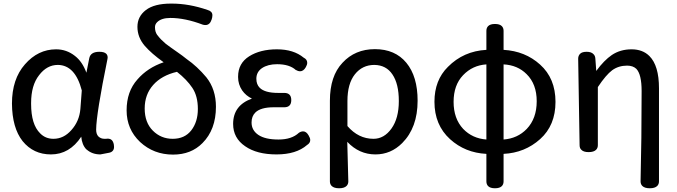

<svg xmlns="http://www.w3.org/2000/svg" viewBox="-20 -804 3730 1058"><path d="M427.7 -50.8Q363.3 46.9 260.7 46.9Q164.1 46.9 104.5 -26.4Q46.9 -99.6 45.9 -233.4Q45.9 -368.2 117.2 -449.2Q189.5 -532.2 289.1 -532.2Q346.7 -532.2 392.6 -496.1Q433.6 -464.8 456.1 -403.3L471.7 -482.4Q478.5 -518.6 527.3 -518.6Q554.7 -518.6 565.4 -507.8Q573.2 -500 573.2 -487.3Q573.2 -483.4 572.3 -479.5Q510.7 -177.7 509.8 -89.8Q509.8 -64.5 522.5 -51.8Q536.1 -39.1 555.7 -39.1H562.5Q568.4 -40 573.2 -40Q587.9 -40 596.2 -31.7Q604.5 -23.4 607.4 -6.8Q608.4 0 608.4 5.9Q608.4 19.5 600.6 27.8Q592.8 36.1 579.1 38.1Q533.2 46.9 533.2 46.9Q487.3 46.9 457 19.5Q457 19.5 456.1 19.5Q431.6 -5.9 427.7 -50.8ZM430.7 -305.7Q394.5 -445.3 298.8 -446.3Q238.3 -446.3 195.3 -389.6Q151.4 -334 151.4 -236.3Q151.4 -233.4 151.4 -231.4Q151.4 -118.2 201.2 -69.3Q230.5 -39.1 274.4 -39.1Q331.1 -39.1 373 -86.9Q417 -135.7 422.9 -203.1Z M933.6 47.9Q827.1 47.9 752 -21.5Q677.7 -91.8 677.7 -195.8Q677.7 -299.8 737.3 -366.2Q793 -430.7 881.8 -460.9Q814.5 -508.8 777.3 -551.8Q737.3 -598.6 737.3 -656.2Q737.3 -712.9 783.7 -748.5Q830.1 -784.2 921.9 -784.2Q923.8 -784.2 926.8 -784.2Q1022.5 -784.2 1124 -749Q1135.7 -746.1 1143.1 -738.8Q1150.4 -731.4 1150.4 -720.2Q1150.4 -709 1146.5 -697.3Q1136.7 -666 1112.3 -666Q1104.5 -666 1097.7 -668Q1000 -705.1 918.9 -705.1Q869.1 -705.1 845.7 -681.6Q834 -669.9 834 -654.3Q834 -628.9 845.7 -612.3Q859.4 -594.7 867.7 -586.4Q876 -578.1 893.6 -562.5L922.9 -541Q934.6 -532.2 959 -515.6Q983.4 -499 1008.8 -478.5Q1066.4 -438.5 1117.2 -377.9Q1169.9 -311.5 1169.9 -215.8Q1169.9 -89.8 1095.7 -15.6Q1033.2 47.9 933.6 47.9ZM931.6 -39.1Q998 -39.1 1034.2 -85.9Q1070.3 -132.8 1070.3 -203.6Q1070.3 -274.4 1040 -319.8Q1009.8 -365.2 955.1 -408.2Q871.1 -388.7 824.2 -335.9Q777.3 -283.2 777.3 -206.1Q777.3 -128.9 822.3 -84Q867.2 -39.1 931.6 -39.1Z M1264.6 -121.1Q1264.6 -223.6 1368.2 -260.7Q1335 -276.4 1314.5 -305.7Q1292 -338.9 1292 -378.9Q1292 -379.9 1292 -381.8Q1292 -455.1 1353 -493.7Q1414.1 -532.2 1505.9 -532.2Q1597.7 -532.2 1653.3 -486.3Q1672.9 -476.6 1672.9 -458Q1672.9 -447.3 1665 -433.6Q1652.3 -411.1 1632.8 -411.1Q1623 -411.1 1611.3 -418Q1610.4 -418 1610.4 -418Q1575.2 -450.2 1506.8 -450.2Q1456.1 -450.2 1423.8 -428.7Q1392.6 -407.2 1392.6 -370.1Q1392.6 -338.9 1411.1 -320.3Q1439.5 -292 1512.7 -292H1546.9Q1565.4 -292 1575.2 -282.2Q1585 -272.5 1585 -252.4Q1585 -232.4 1575.2 -222.7Q1565.4 -212.9 1546.9 -212.9H1496.1Q1492.2 -212.9 1488.3 -212.9Q1416 -212.9 1386.7 -183.6Q1366.2 -163.1 1366.2 -128.9Q1366.2 -85.9 1403.8 -60.5Q1441.4 -35.2 1514.6 -35.2Q1587.9 -35.2 1627 -72.3Q1638.7 -80.1 1650.4 -80.1Q1668 -80.1 1680.7 -57.6Q1689.5 -43 1689.5 -32.2Q1689.5 -15.6 1671.9 -4.9Q1612.3 46.9 1503.9 46.9Q1395.5 46.9 1331.1 2Q1264.6 -43 1264.6 -121.1Z M2048.8 46.9Q1959 46.9 1893.6 -22.5Q1898.4 128.9 1899.4 195.3Q1899.4 210.9 1889.6 220.7Q1877 233.4 1848.6 233.4Q1820.3 233.4 1807.6 220.7Q1797.9 210.9 1797.9 195.3V-249Q1797.9 -384.8 1867.2 -458Q1936.5 -533.2 2045.9 -533.2Q2157.2 -533.2 2219.2 -458Q2281.2 -382.8 2281.2 -249Q2281.2 -100.6 2196.3 -15.6Q2133.8 46.9 2048.8 46.9ZM1894.5 -109.4Q1955.1 -39.1 2038.1 -39.1Q2096.7 -39.1 2137.2 -95.7Q2177.7 -152.3 2177.7 -247.1Q2177.7 -341.8 2142.6 -393.6Q2108.4 -445.3 2043 -446.3Q1976.6 -446.3 1935.5 -394.5Q1894.5 -342.8 1894.5 -247.1Z M2745.1 221.7Q2733.4 233.4 2707.5 233.4Q2681.6 233.4 2669.9 221.7Q2660.2 211.9 2660.2 195.3V43.9Q2543 38.1 2460 -37.1Q2374 -115.2 2374 -243.2Q2374 -362.3 2448.2 -435.5Q2534.2 -522.5 2660.2 -529.3V-633.8Q2660.2 -650.4 2669.9 -660.2Q2681.6 -671.9 2707.5 -671.9Q2733.4 -671.9 2745.1 -660.2Q2754.9 -650.4 2754.9 -633.8V-529.3Q2874 -522.5 2956.1 -448.2Q3041 -372.1 3041 -242.7Q3041 -113.3 2956.5 -37.6Q2872.1 38.1 2754.9 43.9V195.3Q2754.9 211.9 2745.1 221.7ZM2532.2 -93.8Q2583 -41 2660.2 -35.2V-449.2Q2584 -444.3 2531.7 -389.6Q2479.5 -335 2479.5 -242.7Q2479.5 -150.4 2532.2 -93.8ZM2881.8 -395.5Q2832 -445.3 2754.9 -449.2V-35.2Q2832 -41 2882.8 -93.8Q2937.5 -151.4 2937.5 -246.1Q2937.5 -340.8 2881.8 -395.5Z M3519.5 220.7Q3509.8 210.9 3509.8 195.3Q3515.6 -37.1 3515.6 -302.7Q3515.6 -394.5 3486.3 -424.8Q3467.8 -442.4 3435.5 -442.4Q3388.7 -442.4 3353.5 -417Q3319.3 -391.6 3274.4 -324.2V-3.9Q3274.4 11.7 3264.6 21.5Q3252 34.2 3223.6 34.2Q3195.3 34.2 3183.6 21.5Q3173.8 12.7 3173.8 -3.9L3166 -480.5Q3166 -497.1 3176.8 -507.8Q3187.5 -518.6 3212.9 -518.6Q3238.3 -518.6 3250 -505.9Q3259.8 -497.1 3260.7 -480.5L3265.6 -413.1Q3308.6 -471.7 3351.6 -501Q3398.4 -532.2 3460 -532.2Q3521.5 -532.2 3558.6 -495.1Q3611.3 -442.4 3611.3 -317.4Q3611.3 -315.4 3611.3 -314.5V195.3Q3611.3 210.9 3601.6 220.7Q3588.9 233.4 3560.5 233.4Q3532.2 233.4 3519.5 220.7Z"/></svg>

Font: TaiwanPearl
Style: Regular
Weight: 400
Version: Version 2.102